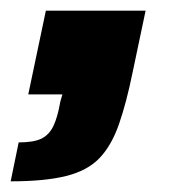

<svg xmlns="http://www.w3.org/2000/svg" viewBox="-45 -177 360 360"><path d="M-25 163 -10 90Q18 90 32.5 83Q47 76 55 59.5Q63 43 68 14L72 0H8L41 -157H228L204 -43Q192 16 178 56Q164 96 141.5 119.5Q119 143 79 153Q39 163 -25 163Z"/></svg>

Font: Saira SemiCondensed Black
Style: Italic
Weight: 900
Width: 4
Italic angle: -12°
Designer: Hector Gatti with collaboration of the Omnibus-Type team
Foundry: Omnibus-Type
Version: Version 1.101